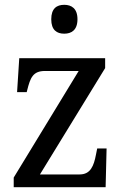

<svg xmlns="http://www.w3.org/2000/svg" viewBox="-20 -778 513 798"><path d="M247 -638C277 -638 302 -653 302 -698C302 -743 277 -758 247 -758C216 -758 193 -743 193 -698C193 -653 216 -638 247 -638ZM37 0H419L423 -161H384L379 -136C370 -88 356 -53 311 -53H146L417 -495V-536H60L51 -395H91L93 -403C106 -455 117 -483 167 -483H307L37 -40Z"/></svg>

Font: Noto Serif Sinhala SemiCondensed
Style: Regular
Weight: 400
Width: 4
Designer: Jelle Bosma - Monotype Design Team
Foundry: Monotype Imaging Inc.
Version: Version 2.007